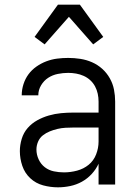

<svg xmlns="http://www.w3.org/2000/svg" viewBox="-20 -790 590 822"><path d="M228 12Q196 12 164.5 3.5Q133 -5 109.5 -27Q86 -49 75.5 -80Q65 -111 65 -143Q65 -169 73 -195.5Q81 -222 98.5 -242Q116 -262 139.5 -275Q163 -288 189 -295.5Q215 -303 241.5 -305.5Q268 -308 295 -308H402V-355Q402 -372 398.5 -388.5Q395 -405 387 -420Q379 -435 366.5 -446.5Q354 -458 338.5 -465Q323 -472 306 -475Q289 -478 272 -478Q250 -478 227.5 -473.5Q205 -469 186.5 -457Q168 -445 156 -425Q144 -405 144 -382H73Q73 -406 80.5 -429.5Q88 -453 102 -472Q116 -491 136 -505Q156 -519 178.5 -527.5Q201 -536 224.5 -539Q248 -542 272 -542Q298 -542 324 -538Q350 -534 374 -523.5Q398 -513 417.5 -495.5Q437 -478 450 -455Q463 -432 468 -406.5Q473 -381 473 -355V0H402V-89Q391 -65 372.5 -45Q354 -25 330.5 -12Q307 1 280.5 6.5Q254 12 228 12ZM254 -52Q282 -52 310 -59.5Q338 -67 359.5 -84.5Q381 -102 391.5 -129Q402 -156 402 -184V-244H295Q278 -244 260.5 -243Q243 -242 226 -238Q209 -234 193 -227.5Q177 -221 163.5 -210.5Q150 -200 143 -183.5Q136 -167 136 -150Q136 -128 145.5 -107.5Q155 -87 172 -74Q189 -61 210.5 -56.5Q232 -52 254 -52ZM379 -600 275 -718 171 -600 128 -632 228 -770H322L422 -632Z"/></svg>

Font: Lode
Style: Regular
Weight: 400
Monospace: yes
Designer: Belleve Invis
Foundry: Belleve Invis
Version: Version 29.2.0; ttfautohint (v1.8.3)